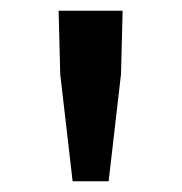

<svg xmlns="http://www.w3.org/2000/svg" viewBox="-20 -795 338 357"><path d="M115 -458H182L205 -657L208 -775H89L92 -657Z"/></svg>

Font: Spoqa Han Sans Neo Medium
Style: Regular
Weight: 500
Designer: [Spoqa Han Sans Neo] Dong-huui Kim  Younghwa Kang  Yujin Lee  [Noto Sans] Ryoko NISHIZUKA  (kana & ideographs); Paul D. 
Foundry: Spoqa (http://www.spoqa-han-sans.com)
Version: Version 1.000